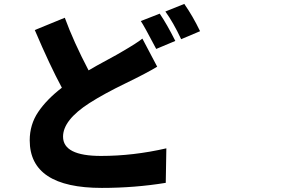

<svg xmlns="http://www.w3.org/2000/svg" viewBox="-20 -878 1540 962"><path d="M693.4 -684.6 767.6 -543.9Q716.8 -512.7 608.9 -460.4Q501 -408.2 427.7 -361.3Q295.9 -276.4 295.9 -193.4Q295.9 -96.7 486.3 -96.7Q647.5 -96.7 813.5 -134.8L810.5 38.1Q655.3 63.5 490.2 63.5Q128.9 63.5 128.9 -174.8Q128.9 -253.9 171.4 -316.9Q213.9 -379.9 290 -438.5Q229.5 -550.8 154.3 -727.5L304.7 -789.1Q348.6 -668.9 423.8 -525.4Q460 -546.9 517.1 -577.6Q574.2 -608.4 589.8 -618.2Q668.9 -664.1 693.4 -684.6ZM685.5 -772.5 780.3 -809.6Q816.4 -756.8 858.4 -672.9L762.7 -632.8Q701.2 -750 685.5 -772.5ZM808.6 -820.3 903.3 -858.4Q946.3 -796.9 982.4 -721.7L887.7 -681.6Q847.7 -766.6 808.6 -820.3Z"/></svg>

Font: Bpmf Zihi Sans Heavy
Style: Heavy
Weight: 900
Foundry: But Ko
Version: Version 1.320